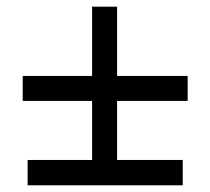

<svg xmlns="http://www.w3.org/2000/svg" viewBox="-20 -553 623 570"><path d="M47.4 -327.6V-253.4H253.4V-43.9H327.6V-253.4H537.1V-327.6H327.6V-533.2H253.4V-327.6ZM62 -78.1V-2.9H522.5V-78.1Z"/></svg>

Font: Inder
Style: Regular
Weight: 400
Designer: Irina Smirnova
Foundry: Irina Smirnova
Version: Version 1.001